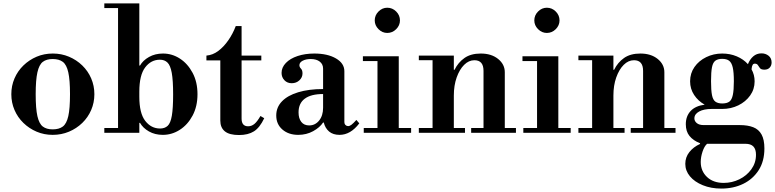

<svg xmlns="http://www.w3.org/2000/svg" viewBox="-20 -774 4517 1119"><path d="M287 12Q237 12 193.5 -6.5Q150 -25 116.5 -57.5Q83 -90 64.5 -133Q46 -176 46 -225Q46 -274 64.5 -317Q83 -360 116.5 -392.5Q150 -425 193.5 -443.5Q237 -462 288 -462Q338 -462 382 -443.5Q426 -425 459.5 -392.5Q493 -360 511.5 -317Q530 -274 530 -225Q530 -176 511.5 -133Q493 -90 459.5 -57.5Q426 -25 382 -6.5Q338 12 287 12ZM287 -20Q324 -20 346 -36.5Q368 -53 378 -97Q388 -141 388 -225Q388 -308 378 -352.5Q368 -397 346 -413.5Q324 -430 287 -430Q251 -430 229.5 -413.5Q208 -397 198 -352.5Q188 -308 188 -225Q188 -141 198 -97Q208 -53 229.5 -36.5Q251 -20 287 -20Z M929 12Q883 12 848 -8Q813 -28 796 -58H772L792 -210Q792 -114 826.5 -69.5Q861 -25 913 -25Q940 -25 957 -40.5Q974 -56 981.5 -99.5Q989 -143 989 -224Q989 -306 981 -349.5Q973 -393 956 -409.5Q939 -426 912 -426Q860 -426 826 -381Q792 -336 792 -240L772 -392H796Q813 -422 848.5 -442Q884 -462 930 -462Q983 -462 1028.5 -432.5Q1074 -403 1102.5 -349.5Q1131 -296 1131 -225Q1131 -154 1102.5 -100.5Q1074 -47 1028 -17.5Q982 12 929 12ZM588 0V-28H792V0ZM668 -15V-738H792V-15ZM588 -727V-754H792V-727Z M1373 13Q1317 13 1290.5 -8.5Q1264 -30 1264 -71V-422H1183V-450Q1220 -453 1252 -477Q1284 -501 1310.5 -539Q1337 -577 1354 -622H1388V-450H1503V-422H1388V-83Q1388 -38 1426 -38Q1446 -38 1462.5 -51.5Q1479 -65 1498 -98L1520 -85Q1494 -30 1460 -8.5Q1426 13 1373 13Z M1718 12Q1662 12 1626 -19Q1590 -50 1590 -101Q1590 -149 1623.5 -183.5Q1657 -218 1718.5 -236.5Q1780 -255 1863 -255V-374Q1863 -400 1843.5 -415Q1824 -430 1791 -430Q1763 -430 1744 -420Q1725 -410 1725 -394Q1725 -383 1734 -374Q1743 -365 1743 -346Q1743 -323 1725 -306Q1707 -289 1680 -289Q1654 -289 1637.5 -306.5Q1621 -324 1621 -349Q1621 -381 1646 -407Q1671 -433 1714.5 -447.5Q1758 -462 1812 -462Q1889 -462 1938 -433.5Q1987 -405 1987 -359V-62Q1987 -52 1993.5 -45.5Q2000 -39 2009 -39Q2018 -39 2028.5 -47Q2039 -55 2057 -75L2074 -55Q2023 12 1959 12Q1921 12 1898 -7.5Q1875 -27 1867 -60H1863Q1844 -31 1805 -9.5Q1766 12 1718 12ZM1782 -43Q1817 -43 1840 -71.5Q1863 -100 1863 -146V-226Q1793 -226 1756.5 -199Q1720 -172 1720 -119Q1720 -84 1736 -63.5Q1752 -43 1782 -43Z M2180 -15V-430H2304V-15ZM2100 0V-28H2376V0ZM2095 -418V-446H2304V-418ZM2237 -582Q2208 -582 2186 -604Q2164 -626 2164 -655Q2164 -685 2186 -707Q2208 -729 2237 -729Q2267 -729 2289 -707Q2311 -685 2311 -655Q2311 -626 2289 -604Q2267 -582 2237 -582Z M2798 -15V-361Q2798 -423 2745 -423Q2712 -423 2685 -396Q2658 -369 2641.5 -322.5Q2625 -276 2625 -217L2605 -367H2629Q2650 -410 2687 -436Q2724 -462 2782 -462Q2844 -462 2883 -430.5Q2922 -399 2922 -353V-15ZM2421 0V-28H2690V0ZM2501 -15V-434H2625V-15ZM2726 0V-28H2987V0ZM2421 -423V-450H2625V-423Z M3110 -15V-430H3234V-15ZM3030 0V-28H3306V0ZM3025 -418V-446H3234V-418ZM3167 -582Q3138 -582 3116 -604Q3094 -626 3094 -655Q3094 -685 3116 -707Q3138 -729 3167 -729Q3197 -729 3219 -707Q3241 -685 3241 -655Q3241 -626 3219 -604Q3197 -582 3167 -582Z M3728 -15V-361Q3728 -423 3675 -423Q3642 -423 3615 -396Q3588 -369 3571.5 -322.5Q3555 -276 3555 -217L3535 -367H3559Q3580 -410 3617 -436Q3654 -462 3712 -462Q3774 -462 3813 -430.5Q3852 -399 3852 -353V-15ZM3351 0V-28H3620V0ZM3431 -15V-434H3555V-15ZM3656 0V-28H3917V0ZM3351 -423V-450H3555V-423Z M4184 325Q4124 325 4076 305.5Q4028 286 4001 253.5Q3974 221 3974 181Q3974 142 3998 112Q4022 82 4060 65V61Q4020 45 3998.5 18.5Q3977 -8 3977 -50Q3977 -97 4005 -127Q4033 -157 4087 -164Q4049 -185 4025.5 -220.5Q4002 -256 4002 -300Q4002 -347 4027.5 -383.5Q4053 -420 4096 -441Q4139 -462 4189 -462Q4235 -462 4274 -445.5Q4313 -429 4339 -400Q4350 -428 4370 -445.5Q4390 -463 4418 -463Q4442 -463 4459.5 -449Q4477 -435 4477 -410Q4477 -392 4466 -380Q4455 -368 4435 -368Q4416 -368 4409 -377Q4402 -386 4397 -394.5Q4392 -403 4379 -403Q4371 -403 4366.5 -396Q4362 -389 4360 -370Q4369 -354 4373.5 -336.5Q4378 -319 4378 -300Q4378 -254 4352 -217.5Q4326 -181 4283 -160Q4240 -139 4189 -139H4127Q4082 -139 4054.5 -124Q4027 -109 4027 -84Q4027 -68 4041 -56.5Q4055 -45 4081 -45H4291Q4338 -45 4370 -32.5Q4402 -20 4418.5 10Q4435 40 4435 91Q4435 166 4401.5 218Q4368 270 4311.5 297.5Q4255 325 4184 325ZM4198 292Q4246 292 4289 271Q4332 250 4359 212.5Q4386 175 4386 128Q4386 96 4371 80Q4356 64 4324 64H4101Q4085 78 4074.5 109.5Q4064 141 4064 170Q4064 223 4100.5 257.5Q4137 292 4198 292ZM4189 -171Q4216 -171 4230.5 -181.5Q4245 -192 4251 -220.5Q4257 -249 4257 -300Q4257 -353 4250.5 -381Q4244 -409 4229.5 -420Q4215 -431 4189 -431Q4164 -431 4149.5 -420.5Q4135 -410 4129.5 -382Q4124 -354 4124 -301Q4124 -248 4129.5 -220Q4135 -192 4149.5 -181.5Q4164 -171 4189 -171Z"/></svg>

Font: Libre Bodoni Medium
Style: Regular
Weight: 500
Designer: Pablo Impallari, Rodrigo Fuenzalida
Foundry: Impallari Type
Version: Version 2.005;gftools[0.9.23]